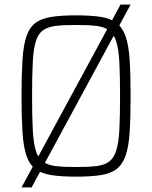

<svg xmlns="http://www.w3.org/2000/svg" viewBox="-20 -763 664 838"><path d="M74 55 506 -743H550L118 55ZM312 8Q246 8 202.5 1Q159 -6 133 -26.5Q107 -47 94.5 -86Q82 -125 78 -188Q74 -251 74 -344Q74 -437 78 -500Q82 -563 94.5 -602Q107 -641 133 -661.5Q159 -682 202.5 -689Q246 -696 312 -696Q378 -696 421.5 -689Q465 -682 490.5 -661.5Q516 -641 529 -602Q542 -563 546 -500Q550 -437 550 -344Q550 -251 546 -188Q542 -125 529 -86Q516 -47 490.5 -26.5Q465 -6 421.5 1Q378 8 312 8ZM312 -34Q365 -34 400 -38Q435 -42 456 -57.5Q477 -73 487.5 -106.5Q498 -140 501 -197.5Q504 -255 504 -344Q504 -433 501 -490.5Q498 -548 487.5 -581.5Q477 -615 456 -630.5Q435 -646 400 -650Q365 -654 312 -654Q258 -654 223.5 -650Q189 -646 167.5 -630.5Q146 -615 136 -581.5Q126 -548 123 -490.5Q120 -433 120 -344Q120 -255 123 -197.5Q126 -140 136 -106.5Q146 -73 167.5 -57.5Q189 -42 223.5 -38Q258 -34 312 -34Z"/></svg>

Font: Saira SemiCondensed ExtraLight
Style: Regular
Weight: 250
Width: 4
Designer: Hector Gatti with collaboration of the Omnibus-Type team
Foundry: Omnibus-Type
Version: Version 1.101